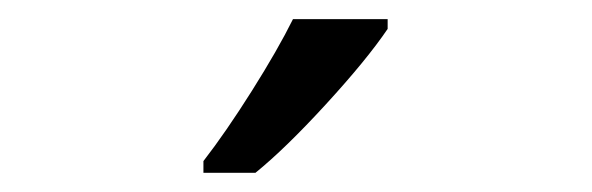

<svg xmlns="http://www.w3.org/2000/svg" viewBox="-20 -786 617 200"><path d="M191.9 -618.2Q215.3 -648.4 242.4 -691.4Q269.5 -734.4 285.2 -766.1H383.8V-755.9Q362.3 -724.1 319.8 -677.7Q277.3 -631.3 246.1 -606H191.9Z"/></svg>

Font: f3_1792  
Style: Regular
Weight: 400
Foundry: Ascender Corporation
Version: Version 1.10